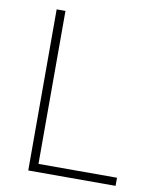

<svg xmlns="http://www.w3.org/2000/svg" viewBox="-81 -776 673 838"><g transform="rotate(10 255.0 -357.0)"><path d="M102 0H489V-36H141V-714H102Z"/></g></svg>

Font: Noto Sans Sinhala UI ExtraLight
Style: Regular
Weight: 200
Designer: Jelle Bosma - Monotype Design Team
Foundry: Monotype Imaging Inc.
Version: Version 2.006